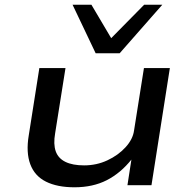

<svg xmlns="http://www.w3.org/2000/svg" viewBox="-20 -786 812 815"><path d="M296 9Q223 9 175 -15Q127 -39 108.5 -89Q90 -139 102 -211L147 -497H258L214 -220Q206 -174 216.5 -144Q227 -114 257.5 -99Q288 -84 337 -84Q390 -84 436 -105.5Q482 -127 513 -161Q544 -195 549 -232L591 -497H701L623 0H521L538 -110H539Q492 -51 433 -21Q374 9 296 9ZM386 -560 288 -766H368L452 -624L592 -766H669L488 -560Z"/></svg>

Font: Nunito Sans 7pt Expanded Medium
Style: Italic
Weight: 500
Width: 7
Italic angle: -9°
Designer: Vernon Adams
Foundry: Vernon Adams
Version: Version 3.101;gftools[0.9.27]